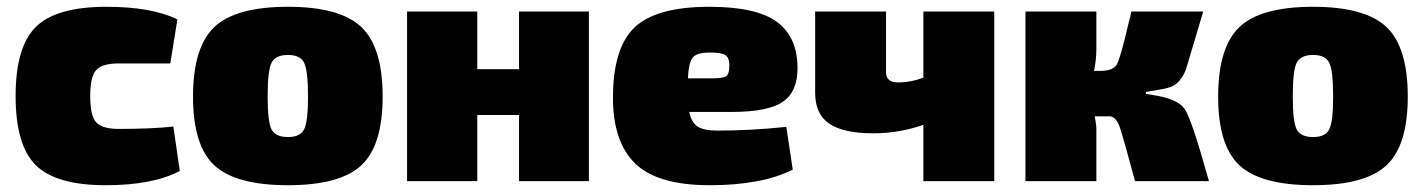

<svg xmlns="http://www.w3.org/2000/svg" viewBox="-20 -534 4196 566"><path d="M491 -161 510 -30Q430 12 292 12Q145 12 85.5 -47Q26 -106 26 -251Q26 -396 86 -455Q146 -514 294 -514Q426 -514 503 -477L482 -347H330Q281 -347 263.5 -327.5Q246 -308 246 -251Q246 -193 263.5 -173.5Q281 -154 330 -154Q428 -154 491 -161Z M829 -514Q982 -514 1045 -454.5Q1108 -395 1108 -249Q1108 -105 1045 -46.5Q982 12 829 12Q675 12 612 -46.5Q549 -105 549 -249Q549 -395 612 -454.5Q675 -514 829 -514ZM829 -372Q792 -372 780.5 -349Q769 -326 769 -249Q769 -175 780.5 -152.5Q792 -130 829 -130Q865 -130 876.5 -152.5Q888 -175 888 -249Q888 -326 876.5 -349Q865 -372 829 -372Z M1716 -500V0H1510V-195H1387V0H1180V-500H1387V-330H1510V-500Z M2137 -204H2012Q2018 -173 2036.5 -161Q2055 -149 2095 -149Q2193 -149 2298 -160L2317 -34Q2226 12 2072 12Q1919 12 1853 -51.5Q1787 -115 1787 -246Q1787 -393 1851 -453.5Q1915 -514 2071 -514Q2209 -514 2269.5 -470Q2330 -426 2331 -336Q2332 -265 2288.5 -234.5Q2245 -204 2137 -204ZM2008 -303H2078Q2112 -303 2121 -309.5Q2130 -316 2130 -341Q2130 -364 2118.5 -371.5Q2107 -379 2077 -379Q2037 -380 2023.5 -366Q2010 -352 2008 -303Z M2911 -500V0H2702V-166Q2630 -141 2555 -141Q2466 -141 2424.5 -169.5Q2383 -198 2383 -260V-500H2592V-321Q2592 -291 2627 -291Q2665 -291 2702 -305V-500Z M3358 -263V-257Q3365 -256 3378 -254Q3452 -243 3472.5 -212.5Q3493 -182 3541 -10Q3543 -3 3544 0H3326Q3291 -130 3281 -159Q3271 -188 3253 -191H3207Q3212 -168 3212 -152V0H3003V-500H3212V-391Q3212 -357 3205 -325H3223Q3261 -325 3272 -343.5Q3283 -362 3307 -466Q3309 -473 3310 -477Q3311 -481 3312.5 -487.5Q3314 -494 3315 -500H3527Q3480 -341 3476 -329Q3460 -289 3432 -278Q3417 -272 3358 -263Z M3851 -514Q4004 -514 4067 -454.5Q4130 -395 4130 -249Q4130 -105 4067 -46.5Q4004 12 3851 12Q3697 12 3634 -46.5Q3571 -105 3571 -249Q3571 -395 3634 -454.5Q3697 -514 3851 -514ZM3851 -372Q3814 -372 3802.5 -349Q3791 -326 3791 -249Q3791 -175 3802.5 -152.5Q3814 -130 3851 -130Q3887 -130 3898.5 -152.5Q3910 -175 3910 -249Q3910 -326 3898.5 -349Q3887 -372 3851 -372Z"/></svg>

Font: Exo 2.0 Black
Style: Regular
Weight: 900
Designer: Natanael Gama
Version: Version 1.001;PS 001.001;hotconv 1.0.70;makeotf.lib2.5.58329